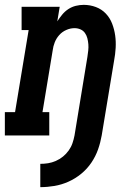

<svg xmlns="http://www.w3.org/2000/svg" viewBox="-39 -558 559 791"><path d="M127 213V117Q143 117 159 114.5Q175 112 191 105Q207 98 220.5 87Q234 76 244 62Q254 48 259.5 32Q265 16 268 0Q281 -81 294.5 -161.5Q308 -242 321 -323Q323 -336 324.5 -349.5Q326 -363 325 -375.5Q324 -388 321 -400Q318 -412 311 -422Q304 -432 292.5 -437Q281 -442 268 -442Q251 -442 234 -434.5Q217 -427 205 -413.5Q193 -400 186.5 -383.5Q180 -367 178 -350L136 -96H164V0H-19V-96H23L79 -434H50V-530H207L197 -470Q206 -484 217 -497.5Q228 -511 242.5 -520.5Q257 -530 273.5 -534Q290 -538 306 -538Q332 -538 356 -529Q380 -520 397 -502Q414 -484 423 -460.5Q432 -437 435.5 -412Q439 -387 437.5 -360.5Q436 -334 431 -308L380 0Q375 29 365 57.5Q355 86 337.5 112Q320 138 295.5 158Q271 178 243 190.5Q215 203 185.5 208Q156 213 127 213Z"/></svg>

Font: Iosevka Slab Oblique
Style: Bold
Weight: 700
Italic angle: -9°
Monospace: yes
Designer: Belleve Invis
Foundry: Belleve Invis
Version: Version 11.1.1; ttfautohint (v1.8.3)